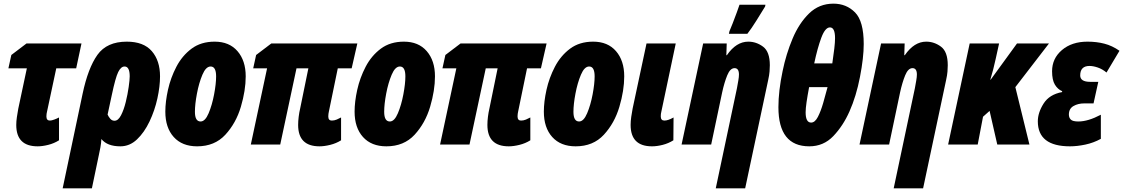

<svg xmlns="http://www.w3.org/2000/svg" viewBox="-20 -791 6148 1051"><path d="M186 10Q212 10 244 2Q276 -6 303 -23V-148Q292 -142 277 -136.5Q262 -131 253 -131Q234 -131 234 -154Q234 -162 235 -168Q236 -174 237 -178L288 -417H397L426 -553H125L42 -490L26 -417H127L80 -196Q76 -174 72.5 -150.5Q69 -127 69 -107Q69 10 186 10Z M607 -130Q593 -130 583.5 -141Q574 -152 569 -164L592 -271Q612 -366 627 -396.5Q642 -427 662 -427Q690 -427 690 -373Q690 -355 684.5 -315.5Q679 -276 668.5 -233Q658 -190 642.5 -160Q627 -130 607 -130ZM323 240H483L521 58Q525 41 529.5 16.5Q534 -8 535 -30Q567 10 639 10Q690 10 730 -28Q770 -66 798.5 -126Q827 -186 841.5 -252Q856 -318 856 -373Q856 -459 811 -511Q766 -563 674 -563Q565 -563 513.5 -491Q462 -419 432 -277Z M1059 10Q1155 10 1213.5 -53.5Q1272 -117 1298.5 -206.5Q1325 -296 1325 -373Q1325 -459 1280 -511Q1235 -563 1155 -563Q1080 -563 1028.5 -524.5Q977 -486 945.5 -425.5Q914 -365 899.5 -299.5Q885 -234 885 -180Q885 -92 931 -41Q977 10 1059 10ZM1078 -126Q1047 -126 1047 -179Q1047 -220 1058 -278.5Q1069 -337 1088 -382Q1107 -427 1133 -427Q1163 -427 1163 -373Q1163 -333 1152 -274.5Q1141 -216 1122 -171Q1103 -126 1078 -126Z M1729 10Q1755 10 1787.5 2Q1820 -6 1847 -23V-148Q1836 -142 1823 -136.5Q1810 -131 1796 -131Q1777 -131 1777 -154Q1777 -162 1778 -168Q1779 -174 1780 -179L1829 -417H1905L1936 -553H1465L1382 -490L1366 -417H1442L1353 0H1514L1603 -417H1668L1623 -197Q1618 -176 1615 -152Q1612 -128 1612 -107Q1612 10 1729 10Z M2095 10Q2191 10 2249.5 -53.5Q2308 -117 2334.5 -206.5Q2361 -296 2361 -373Q2361 -459 2316 -511Q2271 -563 2191 -563Q2116 -563 2064.5 -524.5Q2013 -486 1981.5 -425.5Q1950 -365 1935.5 -299.5Q1921 -234 1921 -180Q1921 -92 1967 -41Q2013 10 2095 10ZM2114 -126Q2083 -126 2083 -179Q2083 -220 2094 -278.5Q2105 -337 2124 -382Q2143 -427 2169 -427Q2199 -427 2199 -373Q2199 -333 2188 -274.5Q2177 -216 2158 -171Q2139 -126 2114 -126Z M2765 10Q2791 10 2823.5 2Q2856 -6 2883 -23V-148Q2872 -142 2859 -136.5Q2846 -131 2832 -131Q2813 -131 2813 -154Q2813 -162 2814 -168Q2815 -174 2816 -179L2865 -417H2941L2972 -553H2501L2418 -490L2402 -417H2478L2389 0H2550L2639 -417H2704L2659 -197Q2654 -176 2651 -152Q2648 -128 2648 -107Q2648 10 2765 10Z M3131 10Q3227 10 3285.5 -53.5Q3344 -117 3370.5 -206.5Q3397 -296 3397 -373Q3397 -459 3352 -511Q3307 -563 3227 -563Q3152 -563 3100.5 -524.5Q3049 -486 3017.5 -425.5Q2986 -365 2971.5 -299.5Q2957 -234 2957 -180Q2957 -92 3003 -41Q3049 10 3131 10ZM3150 -126Q3119 -126 3119 -179Q3119 -220 3130 -278.5Q3141 -337 3160 -382Q3179 -427 3205 -427Q3235 -427 3235 -373Q3235 -333 3224 -274.5Q3213 -216 3194 -171Q3175 -126 3150 -126Z M3549 10Q3576 10 3607.5 2Q3639 -6 3666 -23L3667 -148Q3637 -131 3617 -131Q3597 -131 3597 -154Q3597 -168 3600 -179L3679 -553H3519L3443 -197Q3439 -176 3435.5 -152Q3432 -128 3432 -107Q3432 10 3549 10Z M3898 240H4059L4185 -353Q4191 -380 4192.5 -399.5Q4194 -419 4194 -434Q4194 -508 4157 -535.5Q4120 -563 4076 -563Q4010 -563 3959 -489H3956L3958 -553H3829L3711 0H3873L3933 -285Q3945 -340 3961 -379Q3977 -418 4001 -418Q4025 -418 4025 -383Q4025 -370 4021.5 -350Q4018 -330 4014 -308ZM3970 -606H4071Q4093 -634 4121 -679Q4149 -724 4168 -755L4170 -765H4028Q4024 -752 4013 -722.5Q4002 -693 3990.5 -663Q3979 -633 3973 -620Z M4410 10Q4488 10 4541.5 -46Q4595 -102 4630 -181Q4667 -264 4687.5 -370Q4708 -476 4708 -550Q4708 -675 4660.5 -723Q4613 -771 4542 -771Q4464 -771 4409 -717.5Q4354 -664 4318.5 -579.5Q4283 -495 4264 -402Q4241 -293 4241 -204Q4241 10 4410 10ZM4437 -444Q4455 -529 4476 -585Q4497 -641 4523 -641Q4551 -641 4551 -582Q4551 -560 4547 -525.5Q4543 -491 4536 -444ZM4420 -120Q4390 -120 4390 -176Q4390 -197 4395 -231.5Q4400 -266 4409 -314H4510Q4499 -272 4486 -227Q4473 -182 4457 -151Q4441 -120 4420 -120Z M4872 240H5033L5159 -353Q5165 -380 5166.5 -399.5Q5168 -419 5168 -434Q5168 -508 5131 -535.5Q5094 -563 5050 -563Q4984 -563 4933 -489H4930L4932 -553H4803L4685 0H4847L4907 -285Q4919 -340 4935 -379Q4951 -418 4975 -418Q4999 -418 4999 -383Q4999 -370 4995.5 -350Q4992 -330 4988 -308Z M5170 0H5332L5361 -152L5397 -184L5439 0H5615L5538 -314L5722 -553H5547L5403 -355H5401Q5418 -411 5430 -467L5449 -553H5288Z M5837 10Q5876 10 5921 0.5Q5966 -9 6006 -31V-163Q5936 -126 5883 -126Q5852 -126 5841.5 -136.5Q5831 -147 5831 -164Q5831 -196 5856 -210.5Q5881 -225 5915 -225H5966L5992 -343H5948Q5893 -343 5893 -378Q5893 -430 5944 -430Q5964 -430 5989 -421.5Q6014 -413 6037 -394L6108 -513Q6068 -541 6025 -552Q5982 -563 5933 -563Q5847 -563 5793 -517Q5739 -471 5739 -401Q5739 -353 5754.5 -327.5Q5770 -302 5794 -292V-287Q5724 -274 5692.5 -224Q5661 -174 5661 -127Q5661 10 5837 10Z"/></svg>

Font: Noto Sans Display Condensed Black
Style: Italic
Weight: 900
Width: 3
Italic angle: -192°
Designer: Monotype Design Team
Foundry: Monotype Imaging Inc.
Version: Version 1.900